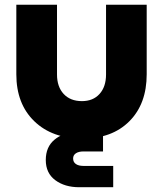

<svg xmlns="http://www.w3.org/2000/svg" viewBox="-20 -578 687 809"><path d="M328.1 5.9Q199.7 5.9 124.3 -67.4Q48.8 -140.6 48.8 -265.1V-558.1H220.2V-264.2Q220.2 -212.4 248.3 -182.1Q276.4 -151.9 325.2 -151.9Q372.1 -151.9 399.4 -182.1Q426.8 -212.4 426.8 -264.2V-558.1H598.1V-265.1Q598.1 -140.6 525.4 -67.4Q452.6 5.9 328.1 5.9ZM457 210.9H314Q252.9 210.9 212.9 181.2Q172.9 151.4 172.9 96.2Q172.9 41 209.7 10.5Q246.6 -20 298.8 -20H414.1V60.1H332Q311.5 60.1 299.8 67.9Q288.1 75.7 288.1 89.8Q288.1 105 299.6 113Q311 121.1 332 121.1H457Z"/></svg>

Font: Biathlonist
Style: Bold
Weight: 700
Designer: Go4gold
Foundry: Go4gold
Version: Version 3.010;FEAKit 1.0